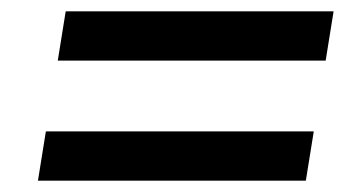

<svg xmlns="http://www.w3.org/2000/svg" viewBox="-20 -475 640 339"><path d="M82 -368 96 -455H569L555 -368ZM47 -156 61 -243H534L520 -156Z"/></svg>

Font: IBM Plex Mono Medium
Style: Italic
Weight: 500
Italic angle: -9°
Monospace: yes
Designer: Mike Abbink, Paul van der Laan, Pieter van Rosmalen
Foundry: Bold Monday
Version: Version 2.3